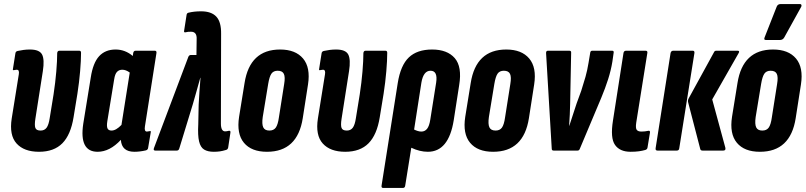

<svg xmlns="http://www.w3.org/2000/svg" viewBox="-20 -745 3988 950"><path d="M173 6Q99 6 62 -35Q25 -76 38 -159L73 -377Q77 -400 63 -400Q59 -400 55.5 -399Q52 -398 49 -398Q42 -396 44 -404L56 -480Q57 -491 68 -493Q81 -496 96.5 -498Q112 -500 128 -500Q175 -500 188 -475.5Q201 -451 192 -393L155 -157Q150 -125 155 -112Q160 -99 181 -99Q200 -99 210.5 -113Q221 -127 226 -161L245 -278Q254 -337 258.5 -391Q263 -445 263 -482Q264 -494 274 -494H372Q381 -494 381 -484Q381 -447 376.5 -393Q372 -339 363 -281L344 -165Q330 -78 288.5 -36Q247 6 173 6Z M463 6Q371 6 392 -133L429 -361Q440 -434 470.5 -467Q501 -500 552 -500Q599 -500 637 -468L639 -482Q641 -494 651 -494H746Q756 -494 754 -482L697 -119Q693 -94 707 -94Q710 -94 713.5 -95Q717 -96 720 -96Q727 -99 726 -91L713 -14Q712 -4 702 -1Q672 6 645 6Q582 6 578 -53Q523 6 463 6ZM511 -145Q507 -120 512 -109.5Q517 -99 532 -99Q554 -99 581 -127L622 -386Q603 -400 585 -400Q569 -400 559 -389.5Q549 -379 545 -353Z M1038 6Q1008 6 990 -5Q972 -16 965 -45.5Q958 -75 961 -130L963 -228Q965 -262 967 -293.5Q969 -325 972 -360H971Q961 -325 952.5 -294Q944 -263 934 -229L867 -10Q864 0 855 0H748Q737 0 742 -13L912 -464Q916 -473 925 -473H952L953 -551Q955 -588 925 -588Q917 -588 910.5 -587.5Q904 -587 897 -585Q889 -584 891 -593L903 -670Q904 -680 912 -682Q940 -689 975 -689Q1026 -689 1050.5 -662.5Q1075 -636 1074 -577L1073 -134Q1073 -95 1094 -95Q1101 -95 1113 -98Q1122 -99 1120 -88L1109 -15Q1107 -5 1098 -3Q1082 2 1068 4Q1054 6 1038 6Z M1301 6Q1224 6 1187 -38.5Q1150 -83 1163 -167L1190 -334Q1216 -500 1366 -500Q1442 -500 1479.5 -455.5Q1517 -411 1504 -327L1478 -160Q1452 6 1301 6ZM1313 -99Q1334 -99 1344.5 -113.5Q1355 -128 1360 -164L1386 -329Q1392 -364 1384.5 -379.5Q1377 -395 1354 -395Q1333 -395 1323 -380.5Q1313 -366 1307 -330L1280 -166Q1275 -131 1282.5 -115Q1290 -99 1313 -99Z M1688 6Q1614 6 1577 -35Q1540 -76 1553 -159L1588 -377Q1592 -400 1578 -400Q1574 -400 1570.5 -399Q1567 -398 1564 -398Q1557 -396 1559 -404L1571 -480Q1572 -491 1583 -493Q1596 -496 1611.5 -498Q1627 -500 1643 -500Q1690 -500 1703 -475.5Q1716 -451 1707 -393L1670 -157Q1665 -125 1670 -112Q1675 -99 1696 -99Q1715 -99 1725.5 -113Q1736 -127 1741 -161L1760 -278Q1769 -337 1773.5 -391Q1778 -445 1778 -482Q1779 -494 1789 -494H1887Q1896 -494 1896 -484Q1896 -447 1891.5 -393Q1887 -339 1878 -281L1859 -165Q1845 -78 1803.5 -36Q1762 6 1688 6Z M1876 185Q1866 185 1868 173L1948 -334Q1962 -422 2003 -461Q2044 -500 2118 -500Q2193 -500 2230 -457.5Q2267 -415 2252 -324L2225 -150Q2200 6 2097 6Q2057 6 2015 -14L1985 173Q1984 185 1973 185ZM2065 -336 2029 -104Q2037 -100 2046.5 -97Q2056 -94 2065 -94Q2082 -94 2093 -107.5Q2104 -121 2109 -153L2138 -336Q2147 -395 2110 -395Q2075 -395 2065 -336Z M2420 6Q2343 6 2306 -38.5Q2269 -83 2282 -167L2309 -334Q2335 -500 2485 -500Q2561 -500 2598.5 -455.5Q2636 -411 2623 -327L2597 -160Q2571 6 2420 6ZM2432 -99Q2453 -99 2463.5 -113.5Q2474 -128 2479 -164L2505 -329Q2511 -364 2503.5 -379.5Q2496 -395 2473 -395Q2452 -395 2442 -380.5Q2432 -366 2426 -330L2399 -166Q2394 -131 2401.5 -115Q2409 -99 2432 -99Z M2719 0Q2710 0 2710 -9L2682 -481Q2681 -494 2691 -494H2797Q2807 -494 2806 -484L2801 -231Q2800 -178 2796 -123H2797Q2806 -151 2815 -178Q2824 -205 2833 -233L2856 -296Q2868 -333 2877 -365Q2886 -397 2892 -434L2900 -482Q2901 -494 2910 -494H3009Q3019 -494 3016 -482L3010 -440Q3003 -397 2989 -353Q2975 -309 2955 -261L2849 -9Q2846 0 2838 0Z M3100 6Q3047 6 3023 -28Q2999 -62 3013 -149L3065 -483Q3067 -494 3078 -494H3174Q3185 -494 3183 -483L3128 -138Q3124 -111 3130.5 -102.5Q3137 -94 3154 -94Q3171 -94 3189 -98Q3197 -99 3196 -89L3184 -16Q3183 -6 3173 -3Q3159 1 3141.5 3.5Q3124 6 3100 6Z M3456 0Q3447 0 3445 -7L3385 -238Q3382 -249 3388 -259L3513 -487Q3516 -494 3524 -494H3630Q3642 -494 3634 -481L3504 -253L3569 -14Q3572 0 3559 0ZM3233 0Q3222 0 3224 -12L3298 -483Q3301 -494 3311 -494H3408Q3417 -494 3416 -483L3341 -12Q3340 0 3329 0Z M3740 6Q3663 6 3626 -38.5Q3589 -83 3602 -167L3629 -334Q3655 -500 3805 -500Q3881 -500 3918.5 -455.5Q3956 -411 3943 -327L3917 -160Q3891 6 3740 6ZM3752 -99Q3773 -99 3783.5 -113.5Q3794 -128 3799 -164L3825 -329Q3831 -364 3823.5 -379.5Q3816 -395 3793 -395Q3772 -395 3762 -380.5Q3752 -366 3746 -330L3719 -166Q3714 -131 3721.5 -115Q3729 -99 3752 -99ZM3770 -547Q3757 -547 3764 -562L3823 -712Q3828 -725 3843 -725H3937Q3944 -725 3945.5 -720Q3947 -715 3943 -709L3860 -559Q3853 -547 3838 -547Z"/></svg>

Font: Sofia Sans Extra Condensed ExtraBold
Style: Italic
Weight: 800
Italic angle: -9°
Designer: Botio Nikoltchev, Ani Petrova
Foundry: lettersoup
Version: Version 4.101; ttfautohint (v1.8.4.7-5d5b)